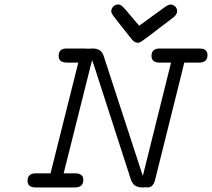

<svg xmlns="http://www.w3.org/2000/svg" viewBox="-20 -824 932 844"><path d="M101.1 -28.8Q101.1 -61 134.8 -62H202.1L324.2 -548.8H274.9Q237.8 -548.8 237.8 -578.1Q237.8 -611.3 273.9 -610.8H347.2Q362.3 -610.8 369.1 -609.9Q375 -610.8 386.2 -610.8H388.2Q426.3 -610.8 436 -577.1L600.1 -74.2Q603 -64.5 607.9 -50.8L731.9 -548.8H682.1Q646 -548.8 646 -578.1Q646 -611.3 683.1 -610.8H855Q892.1 -610.8 892.1 -582Q892.1 -549.8 856.9 -548.8H790Q788.1 -540 783.4 -522Q778.8 -503.9 776.9 -495.1L661.1 -30.8Q652.3 0 628.9 0Q627.9 0 626.5 -0.5Q625 -1 624 -1Q618.2 0 606 0H603Q593.3 0 585.2 -2.9Q577.1 -5.9 572.5 -9Q567.9 -12.2 563.5 -18.6Q559.1 -24.9 557.6 -28.6Q556.2 -32.2 553.5 -40Q550.8 -47.9 550.8 -48.8L404.8 -500Q398.9 -520 384.8 -560.1L259.8 -62H310.1Q346.2 -62 346.2 -33.2Q346.2 0 309.1 0H137.2Q101.1 0 101.1 -28.8ZM469.2 -774.9Q469.2 -786.1 478 -795.2Q486.8 -804.2 499 -804.2Q502 -804.2 504.9 -803.7Q507.8 -803.2 511.5 -801Q515.1 -798.8 517.1 -796.9Q519 -794.9 523.4 -790.5Q527.8 -786.1 531 -782.5Q534.2 -778.8 540.5 -771.5Q546.9 -764.2 551.8 -757.8L591.8 -710.9Q617.7 -729 652.3 -754.9Q687 -780.8 704.1 -792.5Q721.2 -804.2 730 -804.2Q741.2 -804.2 750 -795.7Q758.8 -787.1 758.8 -774.9Q758.8 -759.8 740.2 -746.1Q604 -641.1 596.2 -638.2Q592.3 -636.2 585.9 -636.2Q569.8 -636.2 558.1 -652.8Q543.9 -670.9 522 -698.2Q482.9 -747.1 476.1 -757.1Q469.2 -767.1 469.2 -774.9Z"/></svg>

Font: CMU Typewriter Text Variable Width
Style: Italic
Weight: 500
Italic angle: -14.04°
Version: Version 0.7.0